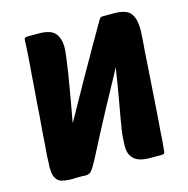

<svg xmlns="http://www.w3.org/2000/svg" viewBox="-105 -811 897 914"><g transform="rotate(-15 343.5 -354.5)"><path d="M617 -684Q638 -657 638 -607Q638 -604 638 -596.5Q638 -589 637 -575Q636 -561 635 -544Q634 -527 632 -507Q630 -486 629 -463.5Q628 -441 626 -415Q624 -389 622.5 -363.5Q621 -338 619 -312Q617 -285 615.5 -259.5Q614 -234 612 -208Q610 -182 608.5 -159.5Q607 -137 605 -117Q603 -96 602.5 -79Q602 -62 600 -48Q598 -21 597 -15Q597 -7 593 -3Q590 0 581 0H526Q469 0 446 -22Q422 -43 422 -85Q422 -92 422.5 -102.5Q423 -113 424 -127Q425 -144 428.5 -166.5Q432 -189 436 -212.5Q440 -236 444 -258Q448 -280 451 -297Q454 -317 458.5 -341Q463 -365 466.5 -388.5Q470 -412 473 -431Q476 -450 478 -460Q469 -443 452.5 -412.5Q436 -382 417.5 -348Q399 -314 381.5 -282Q364 -250 354 -230Q341 -206 324.5 -174.5Q308 -143 293 -113.5Q278 -84 266 -61.5Q254 -39 250 -33Q243 -21 234 -10Q225 1 203 1Q201 1 198.5 0.5Q196 0 194 0H155H150L151 1Q128 1 114 -0.5Q100 -2 90.5 -4.5Q81 -7 75.5 -11Q70 -15 66 -20Q54 -34 52 -55.5Q50 -77 50 -91H51Q52 -101 52 -116.5Q52 -132 54 -153Q56 -177 58 -204.5Q60 -232 62 -264Q65 -295 67.5 -327.5Q70 -360 72 -395Q75 -430 77.5 -462Q80 -494 82 -525Q85 -555 86.5 -582Q88 -609 90 -632Q93 -677 93 -695Q93 -710 109 -710H164Q225 -710 246 -684Q266 -660 267 -617Q267 -598 262 -562Q257 -526 251 -485Q249 -475 246.5 -459.5Q244 -444 241 -426Q238 -408 234.5 -388.5Q231 -369 228 -350Q220 -305 211 -256Q214 -261 220.5 -272Q227 -283 235 -298Q243 -313 253 -330.5Q263 -348 273 -366Q281 -380 293 -401.5Q305 -423 318.5 -447.5Q332 -472 347 -497.5Q362 -523 374.5 -545.5Q387 -568 397 -585.5Q407 -603 412 -611Q419 -623 427 -637Q435 -651 442 -663.5Q449 -676 454.5 -685Q460 -694 461 -696Q463 -700 466.5 -704.5Q470 -709 473 -709H474Q476 -709 477 -709.5Q478 -710 480 -710H535Q596 -710 617 -684Z"/></g></svg>

Font: Poetsen One
Style: Regular
Weight: 400
Designer: Pablo Impallari, Rodrigo Fuenzalida
Foundry: Pablo Impallari, Rodrigo Fuenzalida
Version: Version 1.001; ttfautohint (v0.93) -l 8 -r 50 -G 200 -x 14 -